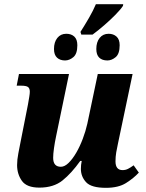

<svg xmlns="http://www.w3.org/2000/svg" viewBox="-20 -891 700 921"><path d="M366 -738Q387 -771 407 -805.5Q427 -840 440 -871H571L570 -863Q559 -846 534.5 -821Q510 -796 480 -770Q450 -744 424 -725H370ZM292 -601Q268 -601 253.5 -614.5Q239 -628 239 -656Q239 -689 255 -709Q271 -729 298 -729Q322 -729 336.5 -715.5Q351 -702 351 -674Q351 -633 332 -617Q313 -601 292 -601ZM495 -601Q470 -601 456 -614.5Q442 -628 442 -656Q442 -689 458 -709Q474 -729 501 -729Q524 -729 539 -715.5Q554 -702 554 -674Q554 -633 535 -617Q516 -601 495 -601ZM488 10Q418 10 393 -17Q368 -44 368 -81Q368 -100 372 -119H365Q323 -60 280 -25.5Q237 9 169 9Q108 9 85 -23.5Q62 -56 62 -99Q62 -125 68 -155.5Q74 -186 79 -212L114 -389Q118 -412 120.5 -427Q123 -442 123 -451Q123 -467 114.5 -473.5Q106 -480 81 -480H60L71 -536H311L249 -237Q243 -209 239 -180.5Q235 -152 235 -134Q235 -91 272 -91Q290 -91 309 -109.5Q328 -128 345.5 -158Q363 -188 377 -225Q391 -262 399 -298L449 -536H616L546 -203Q541 -181 537.5 -160Q534 -139 534 -117Q534 -75 568 -75Q582 -75 594 -81Q606 -87 621 -98L646 -63Q621 -36 584.5 -13Q548 10 488 10Z"/></svg>

Font: Noto Serif SemiCondensed ExtraBold
Style: Italic
Weight: 800
Width: 4
Italic angle: -12°
Designer: Monotype Design Team
Foundry: Monotype Imaging Inc.
Version: Version 2.014; ttfautohint (v1.8.4.7-5d5b)